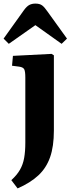

<svg xmlns="http://www.w3.org/2000/svg" viewBox="-42 -820 393 1069"><path d="M56 229 21 183Q52 155 69 125.5Q86 96 92.5 59.5Q99 23 99 -26V-388Q99 -422 93 -434Q87 -446 64 -449L25 -454L30 -509L245 -520L258 -512V-93Q258 -5 237 55Q216 115 171.5 156.5Q127 198 56 229ZM7 -576 -22 -605 91 -763Q107 -785 121.5 -792.5Q136 -800 155 -800Q179 -800 192.5 -790Q206 -780 223 -755L331 -605L301 -576L155 -680Z"/></svg>

Font: Literata 36pt
Style: Bold
Weight: 700
Designer: Latin by Veronika Burian and Jose Scaglione. Greek by Irene Vlachou. Cyrillic by Vera Evstafieva.
Foundry: TypeTogether
Version: Version 3.002